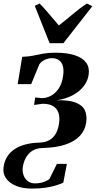

<svg xmlns="http://www.w3.org/2000/svg" viewBox="-74 -838 570 1124"><path d="M112 266Q59 266 20 250Q-19 234 -38.8 205.8Q-58.5 177.5 -53 140Q-48 103.5 -30.2 76.8Q-12.5 50 15.2 32.8Q43 15.5 78.5 6.8Q114 -2 154.5 -3Q191.5 -4 215.8 -18.2Q240 -32.5 253.5 -57.5Q267 -82.5 271.5 -115Q277 -150 268.8 -176Q260.5 -202 237.5 -216.5Q214.5 -231 174.5 -230.5L125.5 -223.5L132 -267.5L172.5 -263.5Q197 -263.5 223 -276.8Q249 -290 269 -318.8Q289 -347.5 295.5 -394.5Q300.5 -429 293.8 -452Q287 -475 270.5 -486.2Q254 -497.5 230 -497.5Q209.5 -497.5 188.8 -488Q168 -478.5 156.5 -462L108.5 -345.5H29.5L56 -505.5Q93.5 -506.5 121.5 -512.5Q149.5 -518.5 179.2 -524Q209 -529.5 251 -529.5Q320 -529.5 365.2 -514.2Q410.5 -499 430.8 -470.5Q451 -442 445 -401.5Q440.5 -369.5 423.2 -343.5Q406 -317.5 379.8 -298.2Q353.5 -279 321.8 -267.2Q290 -255.5 256 -251Q329 -253 369 -237.5Q409 -222 422.8 -192.2Q436.5 -162.5 430.5 -120.5Q424.5 -77.5 395.5 -44.8Q366.5 -12 312 7.2Q257.5 26.5 174 28.5Q147 29.5 126.8 38.8Q106.5 48 92.5 64Q78.5 80 70.5 99.5Q62.5 119 59.5 139.5Q56 164.5 63.5 186.5Q71 208.5 88.2 222Q105.5 235.5 130 235.5Q157.5 235.5 179.5 228.2Q201.5 221 215.5 209.5L259 121.5H317.5L296.5 231.5Q280.5 239 255 247Q229.5 255 194.2 260.5Q159 266 112 266ZM129.5 -804 158 -817.5Q185.5 -789.5 214.2 -755.2Q243 -721 270.5 -689Q312.5 -721.5 351.8 -755Q391 -788.5 434.5 -817.5L466.5 -801.5L297 -585H216.5Z"/></svg>

Font: Merriweather 120pt ExtraBold
Style: Italic
Weight: 800
Italic angle: -7.8°
Version: Version 2.101